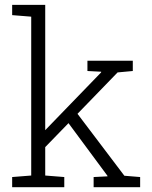

<svg xmlns="http://www.w3.org/2000/svg" viewBox="-20 -782 633 802"><path d="M30.8 0V-42.5L110.4 -48.8V-712.4L30.8 -718.8V-761.7H168.9V-238.3L402.3 -479.5L402.8 -482.4L345.2 -485.4V-528.3H534.7V-485.4L471.2 -479.5L303.7 -306.6L499.5 -47.9L565.4 -42.5V0H371.1V-42.5L429.2 -45.4L428.7 -47.9L266.1 -267.6L168.9 -167.5V-48.8L248.5 -42.5V0Z"/></svg>

Font: Roboto Slab Light
Style: Regular
Weight: 300
Designer: Google
Version: Version 2.000; ttfautohint (v1.8.1.43-b0c9)